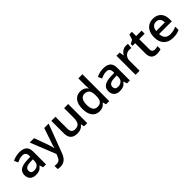

<svg xmlns="http://www.w3.org/2000/svg" viewBox="256 -2181 3842 3842"><g transform="rotate(-45 2177.0 -260.0)"><path d="M419.9 0 397 -75.2H393.1Q354 -25.9 314.5 -8.1Q274.9 9.8 212.9 9.8Q133.3 9.8 88.6 -33.2Q43.9 -76.2 43.9 -154.8Q43.9 -238.3 106 -280.8Q168 -323.2 294.9 -327.1L388.2 -330.1V-358.9Q388.2 -410.6 364 -436.3Q339.8 -461.9 289.1 -461.9Q247.6 -461.9 209.5 -449.7Q171.4 -437.5 136.2 -420.9L99.1 -502.9Q143.1 -525.9 195.3 -537.8Q247.6 -549.8 293.9 -549.8Q397 -549.8 449.5 -504.9Q502 -460 502 -363.8V0ZM249 -78.1Q311.5 -78.1 349.4 -113Q387.2 -147.9 387.2 -210.9V-257.8L317.9 -254.9Q236.8 -252 200 -227.8Q163.1 -203.6 163.1 -153.8Q163.1 -117.7 184.6 -97.9Q206.1 -78.1 249 -78.1Z M580.1 -540H705.1L814.9 -233.9Q839.8 -168.5 848.1 -110.8H852.1Q856.4 -137.7 868.2 -176Q879.9 -214.4 992.2 -540H1116.2L885.3 71.8Q822.3 240.2 675.3 240.2Q637.2 240.2 601.1 231.9V141.1Q627 147 660.2 147Q743.2 147 776.9 50.8L796.9 0Z M1579.1 0 1563 -70.8H1557.1Q1533.2 -33.2 1489 -11.7Q1444.8 9.8 1388.2 9.8Q1290 9.8 1241.7 -39.1Q1193.4 -87.9 1193.4 -187V-540H1309.1V-207Q1309.1 -145 1334.5 -114Q1359.9 -83 1414.1 -83Q1486.3 -83 1520.3 -126.2Q1554.2 -169.4 1554.2 -271V-540H1669.4V0Z M2015.1 9.8Q1914.1 9.8 1857.4 -63.5Q1800.8 -136.7 1800.8 -269Q1800.8 -401.9 1858.2 -475.8Q1915.5 -549.8 2017.1 -549.8Q2123.5 -549.8 2179.2 -471.2H2185.1Q2176.8 -529.3 2176.8 -563V-759.8H2292V0H2202.1L2182.1 -70.8H2176.8Q2121.6 9.8 2015.1 9.8ZM2045.9 -83Q2116.7 -83 2148.9 -122.8Q2181.2 -162.6 2182.1 -252V-268.1Q2182.1 -370.1 2148.9 -413.1Q2115.7 -456.1 2044.9 -456.1Q1984.4 -456.1 1951.7 -407Q1918.9 -357.9 1918.9 -267.1Q1918.9 -177.2 1950.7 -130.1Q1982.4 -83 2045.9 -83Z M2793.9 0 2771 -75.2H2767.1Q2728 -25.9 2688.5 -8.1Q2648.9 9.8 2586.9 9.8Q2507.3 9.8 2462.6 -33.2Q2418 -76.2 2418 -154.8Q2418 -238.3 2480 -280.8Q2542 -323.2 2668.9 -327.1L2762.2 -330.1V-358.9Q2762.2 -410.6 2738 -436.3Q2713.9 -461.9 2663.1 -461.9Q2621.6 -461.9 2583.5 -449.7Q2545.4 -437.5 2510.3 -420.9L2473.1 -502.9Q2517.1 -525.9 2569.3 -537.8Q2621.6 -549.8 2668 -549.8Q2771 -549.8 2823.5 -504.9Q2876 -460 2876 -363.8V0ZM2623 -78.1Q2685.5 -78.1 2723.4 -113Q2761.2 -147.9 2761.2 -210.9V-257.8L2691.9 -254.9Q2610.8 -252 2574 -227.8Q2537.1 -203.6 2537.1 -153.8Q2537.1 -117.7 2558.6 -97.9Q2580.1 -78.1 2623 -78.1Z M3310.1 -549.8Q3344.7 -549.8 3367.2 -544.9L3356 -438Q3331.5 -443.8 3305.2 -443.8Q3236.3 -443.8 3193.6 -398.9Q3150.9 -354 3150.9 -282.2V0H3036.1V-540H3126L3141.1 -444.8H3147Q3173.8 -493.2 3217 -521.5Q3260.3 -549.8 3310.1 -549.8Z M3668.5 -83Q3710.4 -83 3752.4 -96.2V-9.8Q3733.4 -1.5 3703.4 4.2Q3673.3 9.8 3641.1 9.8Q3478 9.8 3478 -162.1V-453.1H3404.3V-503.9L3483.4 -545.9L3522.5 -660.2H3593.3V-540H3747.1V-453.1H3593.3V-164.1Q3593.3 -122.6 3614 -102.8Q3634.8 -83 3668.5 -83Z M4096.2 9.8Q3970.2 9.8 3899.2 -63.7Q3828.1 -137.2 3828.1 -266.1Q3828.1 -398.4 3894 -474.1Q3960 -549.8 4075.2 -549.8Q4182.1 -549.8 4244.1 -484.9Q4306.2 -419.9 4306.2 -306.2V-244.1H3946.3Q3948.7 -165.5 3988.8 -123.3Q4028.8 -81.1 4101.6 -81.1Q4149.4 -81.1 4190.7 -90.1Q4231.9 -99.1 4279.3 -120.1V-26.9Q4237.3 -6.8 4194.3 1.5Q4151.4 9.8 4096.2 9.8ZM4075.2 -462.9Q4020.5 -462.9 3987.5 -428.2Q3954.6 -393.6 3948.2 -327.1H4193.4Q4192.4 -394 4161.1 -428.5Q4129.9 -462.9 4075.2 -462.9Z"/></g></svg>

Font: f0_41264          
Style: Regular
Weight: 600
Foundry: Ascender Corporation
Version: Version 1.10